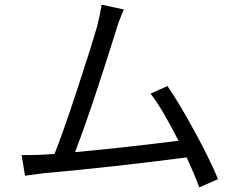

<svg xmlns="http://www.w3.org/2000/svg" viewBox="-20 -768 1017 820"><path d="M508.8 -727.5Q486.3 -674.8 475.6 -637.7Q368.2 -293.9 300.8 -118.2Q529.3 -139.6 742.2 -167Q673.8 -302.7 623 -368.2L695.3 -400.4Q747.1 -325.2 814 -201.7Q880.9 -78.1 911.1 -2.9L831.1 32.2Q809.6 -25.4 777.3 -95.7Q453.1 -53.7 168 -28.3Q143.6 -25.4 86.9 -17.6L72.3 -105.5Q134.8 -105.5 163.1 -107.4L212.9 -110.4Q249 -201.2 309.1 -383.8Q369.1 -566.4 394.5 -654.3Q407.2 -704.1 414.1 -748Z"/></svg>

Font: Min Sans
Style: Regular
Weight: 400
Designer: Jinseong-Kim, NotoSansCJK, Nunito
Foundry: Jinseong-Kim
Version: Version 1.400;Glyphs 3.1.2 (3151)